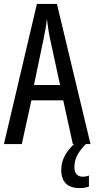

<svg xmlns="http://www.w3.org/2000/svg" viewBox="-20 -734 490 978"><path d="M286 -301H153L202 -536Q207 -562 212 -588.5Q217 -615 219 -638Q222 -615 225.5 -589.5Q229 -564 235 -536ZM351 0H441L270 -714H168L0 0H91L140 -223H302ZM359 117Q359 88 371.5 61Q384 34 417 0L371 -12Q292 53 292 131Q292 224 386 224Q415 224 433 216V160Q419 166 402 166Q359 166 359 117Z"/></svg>

Font: Noto Sans Display Condensed
Style: Regular
Weight: 400
Width: 3
Designer: Monotype Design Team
Foundry: Monotype Imaging Inc.
Version: Version 1.900